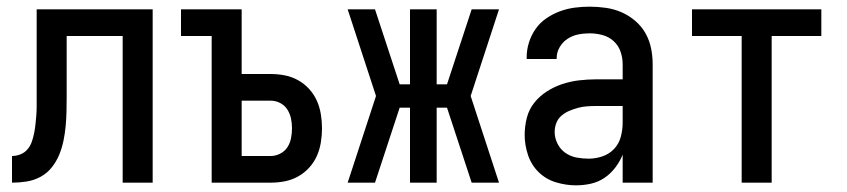

<svg xmlns="http://www.w3.org/2000/svg" viewBox="-20 -548 2540 576"><path d="M16 0V-80Q29 -80 41.5 -85Q54 -90 62.5 -100Q71 -110 75.5 -123Q80 -136 82.5 -149Q85 -162 86.5 -175.5Q88 -189 89 -202.5Q90 -216 90 -229Q90 -242 90 -256V-520H438V0H348V-440H180V-258Q180 -236 179.5 -214Q179 -192 177 -170Q175 -148 170.5 -126Q166 -104 157.5 -83.5Q149 -63 135 -45.5Q121 -28 101.5 -17.5Q82 -7 60 -3.5Q38 0 16 0Z M615 0V-440H523V-520H705V-326H792Q813 -326 834 -322Q855 -318 874 -307.5Q893 -297 907.5 -281Q922 -265 930.5 -246Q939 -227 942.5 -205.5Q946 -184 946 -163Q946 -142 942.5 -120.5Q939 -99 930.5 -80Q922 -61 907.5 -45Q893 -29 874 -18.5Q855 -8 834 -4Q813 0 792 0ZM792 -80Q807 -80 820.5 -87Q834 -94 842 -106Q850 -118 853 -133Q856 -148 856 -163Q856 -178 853 -192.5Q850 -207 842 -219.5Q834 -232 820.5 -239Q807 -246 792 -246H705V-80Z M1477 0H1395L1321 -225H1290V0H1210V-225H1179L1105 0H1023L1108 -260L1023 -520H1105L1179 -295H1210V-520H1290V-295H1321L1395 -520H1477L1392 -260Z M1708 8Q1678 8 1648 -1Q1618 -10 1596 -31.5Q1574 -53 1564 -83Q1554 -113 1554 -143Q1554 -169 1560.5 -194.5Q1567 -220 1583 -240Q1599 -260 1621 -274Q1643 -288 1667.5 -296Q1692 -304 1717.5 -307Q1743 -310 1769 -310H1848V-355Q1848 -375 1841.5 -393.5Q1835 -412 1820.5 -425Q1806 -438 1787 -443Q1768 -448 1749 -448Q1731 -448 1714 -444.5Q1697 -441 1682.5 -431.5Q1668 -422 1659 -406.5Q1650 -391 1650 -374V-371H1560V-376Q1560 -399 1567 -421Q1574 -443 1587 -461.5Q1600 -480 1619 -493Q1638 -506 1659.5 -514Q1681 -522 1703.5 -525Q1726 -528 1749 -528Q1773 -528 1797.5 -524.5Q1822 -521 1844 -511.5Q1866 -502 1885 -486Q1904 -470 1916 -449Q1928 -428 1933 -404Q1938 -380 1938 -355V0H1848V-84Q1840 -64 1826 -45.5Q1812 -27 1793.5 -14.5Q1775 -2 1753 3Q1731 8 1708 8ZM1746 -72Q1767 -72 1787.5 -79Q1808 -86 1822.5 -101.5Q1837 -117 1842.5 -138Q1848 -159 1848 -180V-230H1769Q1755 -230 1741 -229Q1727 -228 1714 -224.5Q1701 -221 1688 -215.5Q1675 -210 1664.5 -201Q1654 -192 1649 -179Q1644 -166 1644 -152Q1644 -134 1652.5 -117Q1661 -100 1676 -89.5Q1691 -79 1709 -75.5Q1727 -72 1746 -72Z M2205 0V-440H2056V-520H2444V-440H2295V0Z"/></svg>

Font: Iosevka Medium
Style: Regular
Weight: 500
Monospace: yes
Designer: Belleve Invis
Foundry: Belleve Invis
Version: Version 32.5.0; ttfautohint (v1.8.4)